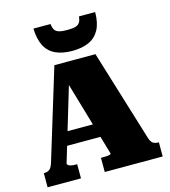

<svg xmlns="http://www.w3.org/2000/svg" viewBox="-136 -1071 1041 1178"><g transform="rotate(-15 384.5 -481.5)"><path d="M171 -301H438L442 -215H169ZM288 -640 319 -610 169 -110Q169 -105 175 -100Q181 -95 192.5 -92.5Q204 -90 221 -90H231V0H19V-90H25Q44 -90 57 -101Q70 -112 79 -143L253 -713H514L691 -136Q699 -109 712 -99.5Q725 -90 746 -90H750V0H382V-90H394Q411 -90 422.5 -91Q434 -92 440 -94.5Q446 -97 446 -100ZM383 -769Q446 -769 489.5 -789Q533 -809 556 -852Q579 -895 579 -963H476Q474 -939 465.5 -925.5Q457 -912 438.5 -906.5Q420 -901 386 -901Q353 -901 334 -906.5Q315 -912 306.5 -925.5Q298 -939 296 -963H187Q189 -895 211.5 -852Q234 -809 277.5 -789Q321 -769 383 -769Z"/></g></svg>

Font: Roboto Serif 20pt Black
Style: Regular
Weight: 900
Version: Version 1.008